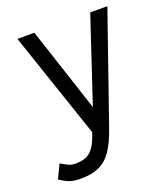

<svg xmlns="http://www.w3.org/2000/svg" viewBox="-147 -722 893 1021"><g transform="rotate(-20 300.0 -211.0)"><path d="M134 196Q98 196 73 187.5Q48 179 18 158L55 81Q86 99 100.5 105Q115 111 134 111Q172 111 197 100Q222 89 240.5 61.5Q259 34 275 -16L71 -618H167L324 -140L483 -618H580L369 -11Q343 66 312.5 111.5Q282 157 239.5 176.5Q197 196 134 196Z"/></g></svg>

Font: Victor Mono SemiBold
Style: Regular
Weight: 600
Monospace: yes
Designer: Rune Bjørnerås
Version: Version 1.561;gftools[0.9.30]